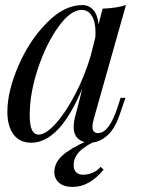

<svg xmlns="http://www.w3.org/2000/svg" viewBox="-20 -548 563 756"><path d="M455 -163H474L449 -90Q429 -35 398 -10.5Q367 14 334 14Q315 14 301 7Q287 0 279 -12Q270 -27 270 -47Q270 -68 277 -94Q284 -120 286 -127L304 -199Q256 -87 206.5 -36.5Q157 14 103 14Q57 14 33 -19Q9 -52 9 -107Q9 -188 52 -288Q95 -388 164 -458Q233 -528 304 -528Q331 -528 348 -508Q365 -488 368 -452L384 -514Q439 -516 476 -528L351 -86Q350 -82 347 -70.5Q344 -59 344 -49Q344 -24 366 -24Q410 -24 443 -126ZM337 -328 355 -399Q356 -407 356 -421Q356 -462 341.5 -485.5Q327 -509 301 -509Q258 -509 210 -442.5Q162 -376 129.5 -278.5Q97 -181 97 -95Q97 -54 106 -36Q115 -18 132 -18Q160 -18 199 -61Q238 -104 275.5 -175.5Q313 -247 337 -328ZM270 102Q270 121 280 130.5Q290 140 308 140Q327 140 346 131.5Q365 123 376 109L388 120Q332 188 266 188Q232 188 213 172Q194 156 194 129Q194 85 241.5 51.5Q289 18 350 -3H388Q345 8 307.5 36Q270 64 270 102Z"/></svg>

Font: Playfair Display
Style: Italic
Weight: 400
Italic angle: -14°
Designer: Claus Eggers Sørensen
Foundry: Claus Eggers Sørensen
Version: Version 1.200; ttfautohint (v1.6)